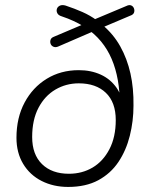

<svg xmlns="http://www.w3.org/2000/svg" viewBox="-20 -730 590 758"><path d="M249 8Q191 8 144.5 -15.5Q98 -39 71.5 -83Q45 -127 45 -186Q45 -265 77 -325Q109 -385 164.5 -419Q220 -453 291 -453Q339 -453 377.5 -435.5Q416 -418 440.5 -383Q465 -348 468 -292H452Q457 -397 428.5 -477.5Q400 -558 336 -608L350 -607L209 -546Q199 -542 191 -545.5Q183 -549 180 -556.5Q177 -564 179.5 -572.5Q182 -581 193 -585L311 -635L310 -626Q292 -637 270.5 -647Q249 -657 225 -665Q211 -669 206.5 -677.5Q202 -686 204.5 -694.5Q207 -703 216 -707.5Q225 -712 239 -708Q275 -696 305.5 -682.5Q336 -669 362 -650L347 -651L478 -706Q490 -712 498 -708.5Q506 -705 509 -696.5Q512 -688 509 -680Q506 -672 494 -668L383 -621L385 -631Q428 -595 455 -546.5Q482 -498 495 -440Q508 -382 507 -313Q507 -252 492.5 -194Q478 -136 447.5 -90.5Q417 -45 368 -18.5Q319 8 249 8ZM252 -44Q304 -44 345.5 -68.5Q387 -93 412 -141Q437 -189 437 -256Q437 -326 398 -363.5Q359 -401 291 -401Q241 -401 199 -376.5Q157 -352 132 -304.5Q107 -257 107 -189Q107 -120 146 -82Q185 -44 252 -44Z"/></svg>

Font: Nunito ExtraLight Light
Style: Italic
Weight: 300
Italic angle: -9°
Version: Version 3.602